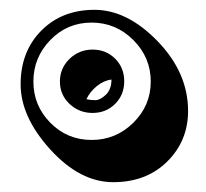

<svg xmlns="http://www.w3.org/2000/svg" viewBox="-20 -732 419 391"><path d="M363 -506Q363 -445 320.5 -403Q278 -361 210.5 -361Q143 -361 82.5 -427.5Q22 -494 22 -560.5Q22 -627 64 -669.5Q106 -712 172.5 -712Q239 -712 301 -648Q363 -584 363 -506ZM121.5 -520.5Q102 -539 102 -566Q102 -593 121.5 -612Q141 -631 168.5 -631Q196 -631 214.5 -612.5Q233 -594 233 -566.5Q233 -539 214.5 -520.5Q196 -502 168.5 -502Q141 -502 121.5 -520.5ZM166.5 -686Q117 -686 82.5 -650.5Q48 -615 48 -566Q48 -517 82.5 -482Q117 -447 166.5 -447Q216 -447 251.5 -482Q287 -517 287 -566Q287 -615 251.5 -650.5Q216 -686 166.5 -686ZM207 -570Q191 -568 177 -556.5Q163 -545 156 -530Q164 -528 174 -528Q184 -528 195.5 -539Q207 -550 207 -570Z"/></svg>

Font: Ewert
Style: Regular
Weight: 400
Designer: Johan Kallas, Mihkel Virkus
Foundry: Johan Kallas, Mihkel Virkus
Version: Version 1.001